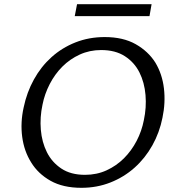

<svg xmlns="http://www.w3.org/2000/svg" viewBox="-20 -887 834 917"><path d="M369 10Q281 10 221.5 -23.5Q162 -57 129 -111Q95 -165 86 -233.5Q77 -302 93 -374Q108 -446 142 -507.5Q176 -569 226 -614Q276 -659 340.5 -684.5Q405 -710 480 -710Q568 -710 628 -676Q688 -642 722 -588Q755 -533 763 -464.5Q771 -396 756 -325Q742 -254 707.5 -192.5Q673 -131 622.5 -86Q572 -41 507.5 -15.5Q443 10 369 10ZM386 -52Q442 -52 489 -73.5Q536 -95 572 -131Q608 -167 632.5 -214Q657 -261 667 -313Q680 -373 675 -433Q670 -493 646 -541Q622 -589 576.5 -618.5Q531 -648 463 -648Q408 -648 361 -626.5Q314 -605 278 -569Q242 -533 217.5 -485.5Q193 -438 183 -387Q170 -327 175 -267.5Q180 -208 204 -160Q228 -112 273 -82Q318 -52 386 -52ZM337 -810 348 -867H704L694 -810Z"/></svg>

Font: Isabella Sans
Style: Italic
Weight: 400
Italic angle: -12°
Designer: Christian Thalmann (Catharsis Fonts), Cristiano Sobral
Foundry: The Isabella Sans Project Authors
Version: Version 2.026; ttfautohint (v1.8.4.7-5d5b-dirty)